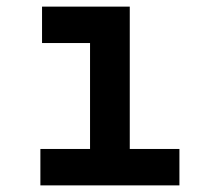

<svg xmlns="http://www.w3.org/2000/svg" viewBox="-20 -560 640 580"><path d="M102 0H522V-110H372V-540H107V-430H252V-110H102Z"/></svg>

Font: CommitMono
Style: 700Regular
Weight: 700
Monospace: yes
Designer: Eigil Nikolajsen
Foundry: Eigil Nikolajsen
Version: Version 1.143